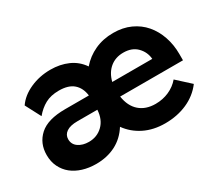

<svg xmlns="http://www.w3.org/2000/svg" viewBox="-92 -661 988 868"><g transform="rotate(-30 401.5 -227.5)"><path d="M198 10Q160 10 128 0Q96 -10 73 -28.5Q50 -47 36.5 -74.5Q23 -102 23 -137Q23 -198 65.5 -236.5Q108 -275 199 -275H323Q318 -316 292 -339Q266 -362 216 -362Q174 -362 144.5 -346Q115 -330 91 -301L49 -381Q75 -419 124 -441Q173 -463 230 -463Q280 -463 321 -445Q362 -427 388 -389Q419 -425 462.5 -445Q506 -465 559 -465Q609 -465 648.5 -447Q688 -429 715 -397.5Q742 -366 756.5 -323.5Q771 -281 771 -233V-200H443Q451 -147 483 -119Q515 -91 566 -91Q604 -91 636.5 -105.5Q669 -120 691 -146L760 -83Q727 -39 675 -16Q623 7 560 7Q499 7 451.5 -16.5Q404 -40 374 -82Q345 -36 300 -13Q255 10 198 10ZM219 -93Q262 -93 291.5 -121.5Q321 -150 324 -200H220Q182 -200 162.5 -186.5Q143 -173 143 -150Q143 -123 165 -108Q187 -93 219 -93ZM554 -365Q513 -365 484.5 -341.5Q456 -318 445 -275H654Q651 -312 625 -338.5Q599 -365 554 -365Z"/></g></svg>

Font: Tilda Sans Bold
Style: Regular
Weight: 700
Designer: ParaType Ltd
Foundry: ParaType Ltd
Version: Version 1.009